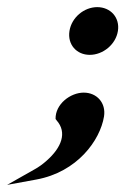

<svg xmlns="http://www.w3.org/2000/svg" viewBox="-97 -368 352 539"><path d="M-77 151 5 136C120 115 184 26 195 -41C201 -79 175 -108 138 -108C101 -108 58 -76 59 -34L62 -30C92 4 76 46 34 83C24 92 12 101 -1 108ZM98 -281C92 -243 118 -214 155 -214C192 -214 228 -243 234 -281C240 -319 213 -348 176 -348C139 -348 104 -319 98 -281Z"/></svg>

Font: Charger Sport
Style: BlkObl
Weight: 900
Designer: Jasper
Foundry: Cannot Into Space Fonts
Version: Version 1.1